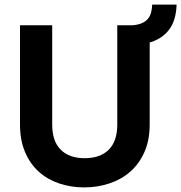

<svg xmlns="http://www.w3.org/2000/svg" viewBox="-20 -808 788 835"><path d="M67 -698H207V-266Q207 -194 244 -157Q281 -120 348 -120Q416 -120 453 -157Q490 -194 490 -266V-698H556Q581 -700 597.5 -707.5Q614 -715 623.5 -726.5Q633 -738 637 -753.5Q641 -769 642 -788H748Q746 -721 716.5 -680.5Q687 -640 631 -623V-267Q631 -198 608 -146.5Q585 -95 546 -61Q507 -27 455 -10Q403 7 346 7Q289 7 238 -10Q187 -27 149 -61Q111 -95 89 -146.5Q67 -198 67 -267Z"/></svg>

Font: Poppins SemiBold
Style: Regular
Weight: 600
Designer: Ninad Kale (Devanagari), Jonny Pinhorn (Latin)
Foundry: Indian Type Foundry
Version: Version 3.002 2017